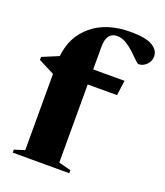

<svg xmlns="http://www.w3.org/2000/svg" viewBox="-137 -838 798 930"><g transform="rotate(20 261.5 -372.5)"><path d="M267 -32 330 -15.5V0H38.5V-15.5L91.5 -32V-425L9 -467V-482.5L93 -517.5Q103.5 -621.5 178.8 -683.2Q254 -745 376 -745Q454.5 -745 488.8 -724.5Q523 -704 523 -671.5Q523 -647 505 -629Q487 -611 465 -611Q459 -611 445 -625Q431 -639 411.5 -657.5Q392 -676 369 -690Q346 -704 322 -704Q267 -704 267 -628.5V-512H428.5L418 -434.5H267Z"/></g></svg>

Font: Newsreader Display
Style: Bold
Weight: 700
Designer: Hugues Gentile
Foundry: Production Type
Version: Version 1.001